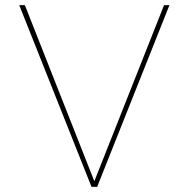

<svg xmlns="http://www.w3.org/2000/svg" viewBox="-20 -729 736 749"><path d="M55 -709H77L350 -17H346L620 -709H641L359 0H337Z"/></svg>

Font: Alexandria Thin
Style: Regular
Weight: 250
Designer: Mohamed Gaber
Foundry: Kief Type Foundry
Version: Version 5.100